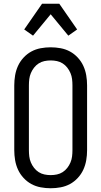

<svg xmlns="http://www.w3.org/2000/svg" viewBox="-20 -995 540 1023"><path d="M250 8Q223 8 196.5 3Q170 -2 147 -14.5Q124 -27 105.5 -47Q87 -67 76 -91Q65 -115 60.5 -141.5Q56 -168 56 -195V-540Q56 -567 60.5 -593.5Q65 -620 76 -644Q87 -668 105.5 -688Q124 -708 147 -720.5Q170 -733 196.5 -738Q223 -743 250 -743Q277 -743 303.5 -738Q330 -733 353 -720.5Q376 -708 394.5 -688Q413 -668 424 -644Q435 -620 439.5 -593.5Q444 -567 444 -540V-195Q444 -168 439.5 -141.5Q435 -115 424 -91Q413 -67 394.5 -47Q376 -27 353 -14.5Q330 -2 303.5 3Q277 8 250 8ZM250 -62Q267 -62 283.5 -65.5Q300 -69 314 -78Q328 -87 338.5 -100.5Q349 -114 355.5 -129.5Q362 -145 364 -161.5Q366 -178 366 -195V-540Q366 -557 364 -573.5Q362 -590 355.5 -605.5Q349 -621 338.5 -634.5Q328 -648 314 -657Q300 -666 283.5 -669.5Q267 -673 250 -673Q233 -673 216.5 -669.5Q200 -666 186 -657Q172 -648 161.5 -634.5Q151 -621 144.5 -605.5Q138 -590 136 -573.5Q134 -557 134 -540V-195Q134 -178 136 -161.5Q138 -145 144.5 -129.5Q151 -114 161.5 -100.5Q172 -87 186 -78Q200 -69 216.5 -65.5Q233 -62 250 -62ZM156 -805 109 -838 204 -975H296L391 -838L344 -805L250 -919Z"/></svg>

Font: Iosevka
Style: Regular
Weight: 400
Monospace: yes
Designer: Belleve Invis
Foundry: Belleve Invis
Version: Version 33.2.3; ttfautohint (v1.8.4)